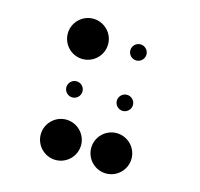

<svg xmlns="http://www.w3.org/2000/svg" viewBox="-102 -760 955 919"><g transform="rotate(15 375.0 -300.0)"><path d="M150 -550C150 -495 195 -450 250 -450C305 -450 350 -495 350 -550C350 -605 305 -650 250 -650C195 -650 150 -605 150 -550ZM210 -300C210 -278 228 -260 250 -260C272 -260 290 -278 290 -300C290 -322 272 -340 250 -340C228 -340 210 -322 210 -300ZM150 -50C150 5 195 50 250 50C305 50 350 5 350 -50C350 -105 305 -150 250 -150C195 -150 150 -105 150 -50ZM460 -550C460 -528 478 -510 500 -510C522 -510 540 -528 540 -550C540 -572 522 -590 500 -590C478 -590 460 -572 460 -550ZM460 -300C460 -278 478 -260 500 -260C522 -260 540 -278 540 -300C540 -322 522 -340 500 -340C478 -340 460 -322 460 -300ZM400 -50C400 5 445 50 500 50C555 50 600 5 600 -50C600 -105 555 -150 500 -150C445 -150 400 -105 400 -50Z"/></g></svg>

Font: APH Braille Shadows
Style: Regular
Weight: 400
Designer: M R Gray
Version: Version 1.1